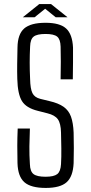

<svg xmlns="http://www.w3.org/2000/svg" viewBox="-20 -918 447 944"><path d="M205 6Q132 6 100 -22Q68 -50 66 -116Q65 -163 65 -200.5Q65 -238 67 -286H127Q125 -240 124.5 -198Q124 -156 127 -111Q128 -75 145 -62Q162 -49 204 -49Q245 -49 261.5 -62Q278 -75 280 -111Q282 -145 281.5 -188Q281 -231 280 -266Q279 -311 264.5 -331.5Q250 -352 213 -361L166 -373Q109 -387 88 -421Q67 -455 65 -530Q64 -565 64.5 -604.5Q65 -644 66 -685Q67 -750 99 -778Q131 -806 204 -806Q274 -806 305 -778Q336 -750 339 -684Q339 -650 339 -611Q339 -572 338 -528H278Q279 -576 279 -614.5Q279 -653 278 -689Q277 -725 261 -738Q245 -751 204 -751Q162 -751 145.5 -738Q129 -725 128 -689Q126 -648 126 -610Q126 -572 128 -530Q129 -481 139.5 -460Q150 -439 178 -432L223 -421Q267 -411 292.5 -393Q318 -375 329 -344.5Q340 -314 342 -266Q343 -230 343 -190Q343 -150 342 -116Q339 -50 307.5 -22Q276 6 205 6ZM92 -833 173 -898H231L312 -833H254L202 -875L150 -833Z"/></svg>

Font: Big Shoulders Text Light
Style: Regular
Weight: 300
Designer: Patric King
Foundry: XO Type Co
Version: Version 1.000; ttfautohint (v1.8.2)